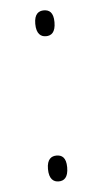

<svg xmlns="http://www.w3.org/2000/svg" viewBox="-44 -541 311 577"><g transform="rotate(-5 112.0 -253.0)"><path d="M110 -433C126 -433 139 -442 139 -473C139 -503 126 -511 110 -511C95 -511 81 -503 81 -473C81 -442 95 -433 110 -433ZM110 5C126 5 139 -4 139 -35C139 -65 126 -73 110 -73C95 -73 81 -65 81 -35C81 -4 95 5 110 5Z"/></g></svg>

Font: Noto Serif Gurmukhi Thin
Style: Regular
Weight: 100
Designer: Vaibhav Singh and the Monotype Design Team
Foundry: Monotype Imaging Inc.
Version: Version 2.004